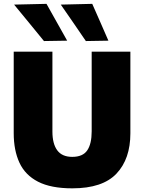

<svg xmlns="http://www.w3.org/2000/svg" viewBox="-20 -988 767 1022"><path d="M365 14.5Q251 14.5 182.5 -20.8Q114 -56 83.5 -122Q53 -188 53 -279V-713H259V-288Q259 -222.5 284.8 -187.8Q310.5 -153 364.5 -153Q421 -153 444.5 -187.8Q468 -222.5 468 -288.5V-713H674V-278.5Q674 -142 600 -63.8Q526 14.5 365 14.5ZM214 -769.5Q175.5 -816.5 136 -865Q96.5 -913 55 -963.5L227.5 -967.5Q255 -918 282.5 -869.5Q310 -820.5 337.5 -771.5ZM437 -769.5Q405 -816.5 371.8 -864.8Q338.5 -913 303.5 -963.5L471 -967.5Q492.5 -918 514 -870Q535 -821.5 557 -771.5Z"/></svg>

Font: Heraclito ExtraBold
Style: Regular
Weight: 800
Designer: Kostas Bartsokas (font) & Cristiano Sobral (main changes)
Foundry: Kostas Bartsokas (font) & Cristiano Sobral (main changes)
Version: Version 1.00;July 8, 2020;FontCreator 13.0.0.2655 64-bit